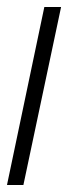

<svg xmlns="http://www.w3.org/2000/svg" viewBox="-22 -530 195 550"><path d="M-2 0 105 -510H153L45 0Z"/></svg>

Font: Saira Ultra Condensed Light
Style: Italic
Weight: 300
Width: 1
Italic angle: -12°
Designer: Hector Gatti with collaboration of the Omnibus-Type team
Foundry: Omnibus-Type
Version: Version 1.001; ttfautohint (v1.8)